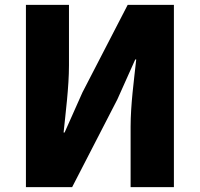

<svg xmlns="http://www.w3.org/2000/svg" viewBox="-20 -765 817 785"><path d="M86 0H275L460 -359L533 -522H537C528 -439 514 -337 514 -247V0H691V-745H502L317 -387L244 -223H240C248 -302 262 -409 262 -498V-745H86Z"/></svg>

Font: Noto Sans KR Black
Style: Regular
Weight: 900
Designer: Ryoko NISHIZUKA 西塚涼子 (kana, bopomofo & ideographs); Paul D. Hunt (Latin, Greek & Cyrillic); Sandoll Communications 산돌커뮤니
Foundry: Adobe
Version: Version 2.004;hotconv 1.0.118;makeotfexe 2.5.65603